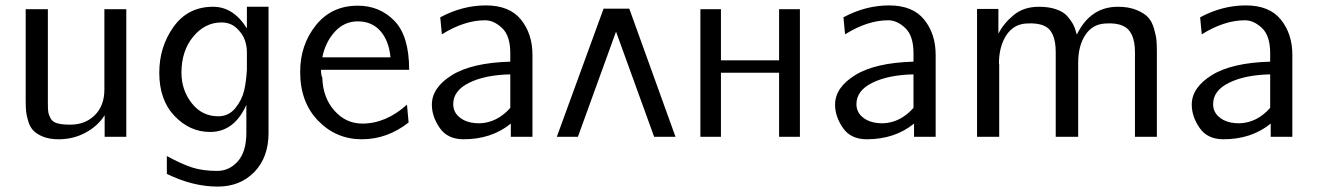

<svg xmlns="http://www.w3.org/2000/svg" viewBox="-20 -506 4877 710"><path d="M75 -133V-472H157V-124Q157 -102 158.5 -92Q160 -82 167 -68.5Q174 -55 192 -50Q210 -45 240 -45Q295 -45 330.5 -80Q366 -115 366 -175V-472H447V0H367V-80Q342 -40 296.5 -15.5Q251 9 197 9Q163 9 139.5 -0.5Q116 -10 103.5 -23Q91 -36 84.5 -57.5Q78 -79 76.5 -94.5Q75 -110 75 -133Z M569 -237Q569 -333 622 -407Q675 -481 768 -481Q843 -481 893 -401V-481H973V-14Q973 76 920.5 130Q868 184 785 184Q693 184 597 137V71Q650 100 689.5 113Q729 126 783 126Q828 126 859.5 90.5Q891 55 891 -15V-118Q846 -18 757 -18Q682 -18 625.5 -77Q569 -136 569 -237ZM651 -237Q651 -173 689 -124.5Q727 -76 787 -76Q826 -76 850.5 -106.5Q875 -137 883 -172Q891 -207 893 -250V-315Q893 -335 885.5 -357.5Q878 -380 855.5 -401.5Q833 -423 799 -423Q738 -423 694.5 -370.5Q651 -318 651 -237Z M1090 -240Q1090 -340 1148 -412.5Q1206 -485 1303 -485Q1384 -485 1438.5 -429Q1493 -373 1493 -248H1167Q1167 -229 1172 -218Q1174 -145 1216.5 -97Q1259 -49 1320 -49Q1407 -49 1485 -119L1491 -53Q1412 9 1318 9Q1223 9 1156.5 -59.5Q1090 -128 1090 -240ZM1172 -294H1424Q1418 -356 1386.5 -391.5Q1355 -427 1303 -427Q1253 -427 1218 -388.5Q1183 -350 1172 -294Z M1577 -119Q1577 -182 1651 -228Q1725 -274 1867 -278V-309Q1867 -374 1836.5 -402.5Q1806 -431 1774 -431Q1697 -431 1614 -379L1608 -442Q1690 -486 1777 -486Q1864 -486 1906.5 -433.5Q1949 -381 1949 -303V0H1869V-49Q1798 9 1694 9Q1635 9 1606 -33Q1577 -75 1577 -119ZM1656 -121Q1656 -95 1674 -77Q1692 -59 1721 -53Q1736 -50 1753 -50Q1818 -52 1867 -107V-231Q1774 -229 1715 -200Q1656 -171 1656 -121Z M2478 0H2399L2258 -389L2117 0H2039L2212 -474H2307Z M2570 0V-472H2646V-283H2861V-472H2938V0H2861V-237H2646V0Z M3068 -119Q3068 -182 3142 -228Q3216 -274 3358 -278V-309Q3358 -374 3327.5 -402.5Q3297 -431 3265 -431Q3188 -431 3105 -379L3099 -442Q3181 -486 3268 -486Q3355 -486 3397.5 -433.5Q3440 -381 3440 -303V0H3360V-49Q3289 9 3185 9Q3126 9 3097 -33Q3068 -75 3068 -119ZM3147 -121Q3147 -95 3165 -77Q3183 -59 3212 -53Q3227 -50 3244 -50Q3309 -52 3358 -107V-231Q3265 -229 3206 -200Q3147 -171 3147 -121Z M3593 0V-473H3672V-381Q3690 -418 3727.5 -449.5Q3765 -481 3822 -481Q3859 -481 3886 -471.5Q3913 -462 3926.5 -446.5Q3940 -431 3947.5 -417.5Q3955 -404 3958 -391L3962 -378Q4012 -481 4114 -481Q4154 -481 4183 -469Q4212 -457 4226 -441.5Q4240 -426 4247.5 -400Q4255 -374 4256.5 -357Q4258 -340 4258 -314V-310V0H4177V-313Q4177 -392 4131 -411Q4107 -422 4066 -419Q4019 -416 3993 -376Q3967 -336 3967 -274V0H3884V-313Q3884 -393 3840 -411Q3815 -422 3774 -419Q3728 -416 3701.5 -376Q3675 -336 3674 -274Q3674 -270 3675 -267V0Z M4387 -119Q4387 -182 4461 -228Q4535 -274 4677 -278V-309Q4677 -374 4646.5 -402.5Q4616 -431 4584 -431Q4507 -431 4424 -379L4418 -442Q4500 -486 4587 -486Q4674 -486 4716.5 -433.5Q4759 -381 4759 -303V0H4679V-49Q4608 9 4504 9Q4445 9 4416 -33Q4387 -75 4387 -119ZM4466 -121Q4466 -95 4484 -77Q4502 -59 4531 -53Q4546 -50 4563 -50Q4628 -52 4677 -107V-231Q4584 -229 4525 -200Q4466 -171 4466 -121Z"/></svg>

Font: Coval
Style: Light
Weight: 300
Foundry: Context Ltd
Version: Version 001.000